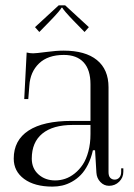

<svg xmlns="http://www.w3.org/2000/svg" viewBox="-20 -686 499 713"><path d="M31 0ZM222 -666.2 310 -585.2 294 -567.2 253 -609.2Q235.2 -627.5 223.6 -641.1Q212 -654.8 212 -657.2H208Q208 -654.8 196.4 -641.1Q184.8 -627.5 167 -609.2L126 -567.2L110 -585.2L198 -666.2ZM31 -97Q31 -165.2 86 -201.1Q141 -237 246 -237H316V-373Q316 -426.8 290.6 -454.4Q265.2 -482 217 -482Q157.8 -482 125 -450.5Q92.2 -419 89 -368L85 -318H70L79 -491Q91 -488 103 -488Q114 -488 151.8 -493Q189.5 -498 216 -498Q297 -498 340 -463Q383 -428 383 -362V-47Q383 -32.2 389.5 -25.6Q396 -19 406 -19Q416.2 -19 423.1 -26.6Q430 -34.2 430 -48V-61H438V-48Q438 -26.5 422.5 -11.2Q407 4 385 4Q366.2 4 352.8 -10.1Q339.2 -24.2 338 -45L333 -128H325Q318.5 -98.5 306.6 -75Q294.8 -51.5 280 -36.4Q265.2 -21.2 247.2 -11.2Q229.2 -1.2 211.5 2.9Q193.8 7 175 7Q108.2 7 69.6 -21.5Q31 -50 31 -97ZM98 -97Q98 -60.5 123 -38.2Q148 -16 185 -16Q203.8 -16 222 -22.1Q240.2 -28.2 257.4 -41.9Q274.5 -55.5 287.5 -75.1Q300.5 -94.8 308.2 -123.9Q316 -153 316 -188V-222H250Q176.5 -222 137.2 -189.9Q98 -157.8 98 -97Z"/></svg>

Font: FogtwoNo5
Style: Regular
Weight: 400
Designer: gluk (gluksza@wp.pl)
Foundry: gluk (gluksza@wp.pl)
Version: Version 0.87